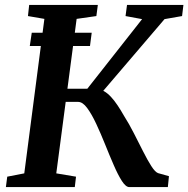

<svg xmlns="http://www.w3.org/2000/svg" viewBox="-20 -763 768 783"><path d="M101.5 -575.5 109.5 -629.5H354L347 -575.5ZM507.5 0Q493 0 477 -25Q461 -50 443.8 -89.8Q426.5 -129.5 408.8 -173.8Q391 -218 372.5 -257.8Q354 -297.5 335.5 -322.5Q317 -347.5 298.5 -347.5H216.5L223.5 -401H336L559.5 -685L492 -697.5L498 -743H728L722.5 -697.5L651 -685L366 -351.5L377 -398.5Q391.5 -398.5 405.2 -390.5Q419 -382.5 432.5 -368Q446 -353.5 459.2 -333.8Q472.5 -314 485.5 -291Q506.5 -258 526.2 -219.2Q546 -180.5 563.8 -145.2Q581.5 -110 597 -85.8Q612.5 -61.5 624.5 -57L669 -44.5L664.5 0ZM4 0 9.5 -42.5 79 -56 161 -686 94 -697.5 99 -743H379L373 -697.5L292.5 -686L209.5 -56L290 -42.5L285 0Z"/></svg>

Font: Merriweather 28pt SemiBold
Style: Italic
Weight: 600
Italic angle: -7.8°
Version: Version 2.101